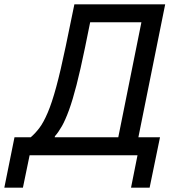

<svg xmlns="http://www.w3.org/2000/svg" viewBox="-91 -718 824 888"><path d="M-24 -83H51Q72 -101 91 -126Q110 -151 129.5 -196.5Q149 -242 169 -315.5Q189 -389 213 -504L253 -698H673L549 -83H649L601 150H515L545 0H46L15 150H-71ZM456 -83 563 -615H326L302 -497Q281 -395 263 -325Q245 -255 228 -208.5Q211 -162 195 -134Q179 -106 163 -88L162 -83Z"/></svg>

Font: IBM Plex Sans Text
Style: Italic
Weight: 450
Italic angle: -11°
Designer: Mike Abbink, Paul van der Laan, Pieter van Rosmalen
Foundry: Bold Monday
Version: Version 3.005